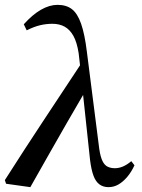

<svg xmlns="http://www.w3.org/2000/svg" viewBox="-43 -757 584 791"><path d="M-18 0 -23 -15Q56 -139 137 -261.5Q218 -384 298 -505L319 -379H307Q269 -314 231.5 -249Q194 -184 157 -118.5Q120 -53 82 14ZM404 14Q382 14 366.5 2.5Q351 -9 342 -33.5Q333 -58 328 -98L293 -425L292 -441L281 -538Q274 -583 259.5 -609Q245 -635 223.5 -647Q202 -659 173 -659Q147 -659 122 -653Q97 -647 67 -632L55 -657Q91 -697 126 -717Q161 -737 194 -737Q230 -737 253 -719.5Q276 -702 291 -659.5Q306 -617 315 -543L366 -143Q371 -110 379.5 -93Q388 -76 401 -70Q414 -64 430 -64Q447 -64 463.5 -71Q480 -78 498 -93L511 -76Q498 -48 481 -28Q464 -8 445 3Q426 14 404 14Z"/></svg>

Font: Source Serif 4 48pt SemiBold
Style: Italic
Weight: 600
Italic angle: -12°
Designer: Frank Grießhammer
Foundry: Adobe Systems Incorporated
Version: Version 4.004;hotconv 1.0.116;makeotfexe 2.5.65601